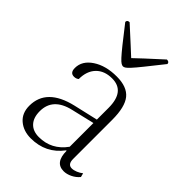

<svg xmlns="http://www.w3.org/2000/svg" viewBox="-204 -768 870 870"><g transform="rotate(45 231.0 -332.5)"><path d="M157 12Q110 12 79 -14.5Q48 -41 48 -88Q48 -199 192 -233L309 -260V-335Q309 -441 226 -441Q177 -441 149 -412Q121 -383 121 -332Q112 -324 98 -324Q73 -324 73 -355Q73 -401 119 -431.5Q165 -462 235 -462Q301 -462 330 -426.5Q359 -391 359 -308V-58Q359 -23 385 -23Q397 -23 411.5 -29Q426 -35 437 -44L442 -25Q428 -8 407.5 2Q387 12 368 12Q312 12 312 -63H309Q253 12 157 12ZM179 -18Q260 -18 309 -86V-238L199 -212Q99 -189 99 -104Q99 -63 120 -40.5Q141 -18 179 -18ZM222 -514Q217 -514 210 -518Q203 -522 190 -536Q177 -550 152.5 -580.5Q128 -611 87 -664Q87 -677 102 -677Q149 -634 177.5 -608Q206 -582 222 -567Q237 -582 265.5 -608Q294 -634 341 -677Q357 -677 357 -664Q315 -611 290.5 -580.5Q266 -550 253 -536Q240 -522 233.5 -518Q227 -514 222 -514Z"/></g></svg>

Font: Petrona ExtraLight
Style: Regular
Weight: 200
Designer: Ringo R. Seeber
Foundry: Ringo R. Seeber
Version: Version 2.001; ttfautohint (v1.8.3)